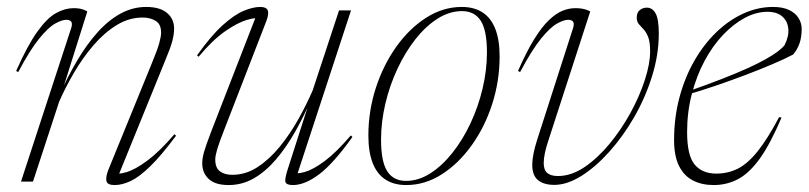

<svg xmlns="http://www.w3.org/2000/svg" viewBox="-20 -523 2329 553"><path d="M32.5 -315.5 26.5 -318.5Q59.5 -393 87.8 -432.2Q116 -471.5 141.8 -485.5Q167.5 -499.5 191.5 -499.5Q200.5 -499.5 207.5 -498.5Q214.5 -497.5 220.5 -495.2Q226.5 -493 231.5 -490L158 -257L148.5 -242.5Q173.5 -300 201.8 -347.8Q230 -395.5 261.2 -430.2Q292.5 -465 327.5 -484Q362.5 -503 401 -503Q440.5 -503 461 -485.8Q481.5 -468.5 481.5 -440.5Q481.5 -424.5 476.2 -404.5Q471 -384.5 454.5 -345.5L316 -5L303.5 -24Q318 -19.5 343.8 -27Q369.5 -34.5 404.5 -60.5Q439.5 -86.5 482.5 -136.5L487 -132Q445 -75.5 413.2 -44.5Q381.5 -13.5 356.8 -1.8Q332 10 310 10Q289 10 286.5 -1.8Q284 -13.5 292.5 -35L417 -340Q433 -378.5 438.5 -398.2Q444 -418 444 -429Q444 -453.5 428.2 -463Q412.5 -472.5 391 -472.5Q351 -472.5 315.2 -450.2Q279.5 -428 248.5 -391.8Q217.5 -355.5 192.8 -313Q168 -270.5 150.5 -230.5L75 0H40.5L185.5 -443.5Q189 -456 184.8 -461Q180.5 -466 171 -466Q158.5 -466 139 -455.2Q119.5 -444.5 93 -412Q66.5 -379.5 32.5 -315.5Z M809.5 -38 873 -236 882.5 -250.5Q858 -193 831 -145.2Q804 -97.5 774 -62.8Q744 -28 710.5 -9Q677 10 638.5 10Q600 10 581.2 -7.5Q562.5 -25 562.5 -52.5Q562.5 -67.5 567.8 -85.8Q573 -104 587.5 -142L722 -488L734.5 -469Q719.5 -474 692 -466Q664.5 -458 628.2 -432.8Q592 -407.5 552 -359.5L547.5 -363.5Q588.5 -421 622 -451Q655.5 -481 682.2 -492Q709 -503 729.5 -503Q747.5 -503 751.2 -493Q755 -483 747 -462L625.5 -148.5Q611 -111.5 605.5 -92.8Q600 -74 600 -63.5Q600 -39.5 613.5 -29.5Q627 -19.5 649 -19.5Q688 -19.5 722.2 -42Q756.5 -64.5 786 -100.8Q815.5 -137 839.2 -179.5Q863 -222 880.5 -262.5L956.5 -493H991L831 -5L817.5 -25Q834.5 -21 858.2 -27.8Q882 -34.5 915 -59Q948 -83.5 990.5 -133L995 -128.5Q940.5 -52 899.2 -21Q858 10 823.5 10Q805 10 802.2 1.2Q799.5 -7.5 809.5 -38Z M1310 -503Q1346 -503 1370.2 -487Q1394.5 -471 1406.8 -439.2Q1419 -407.5 1419 -360.5Q1419 -289.5 1397.5 -223Q1376 -156.5 1338.2 -104Q1300.5 -51.5 1252.2 -20.8Q1204 10 1150 10Q1114.5 10 1090 -6Q1065.5 -22 1053.2 -54Q1041 -86 1041 -132.5Q1041 -203.5 1062.5 -269.8Q1084 -336 1121.5 -388.5Q1159 -441 1207.5 -472Q1256 -503 1310 -503ZM1149.5 -2Q1185.5 -2 1219.5 -23.8Q1253.5 -45.5 1283.2 -83Q1313 -120.5 1335.2 -168Q1357.5 -215.5 1370 -268.2Q1382.5 -321 1382.5 -372.5Q1382.5 -435 1364.8 -463Q1347 -491 1310.5 -491Q1274.5 -491 1240.2 -469.2Q1206 -447.5 1176.5 -410Q1147 -372.5 1124.8 -325Q1102.5 -277.5 1090 -224.8Q1077.5 -172 1077.5 -120.5Q1077.5 -58 1095.2 -30Q1113 -2 1149.5 -2Z M1877.5 -426.5Q1877.5 -366 1858.2 -304Q1839 -242 1806.8 -186Q1774.5 -130 1734.8 -85.8Q1695 -41.5 1654 -16Q1613 9.5 1576.5 9.5Q1546.5 9.5 1529.8 -4Q1513 -17.5 1513 -48.5Q1513 -76 1527 -120L1631 -443.5Q1634.5 -456 1630.2 -461Q1626 -466 1616.5 -466Q1604 -466 1584.5 -455.2Q1565 -444.5 1538.5 -412Q1512 -379.5 1478 -315.5L1472 -318.5Q1496.5 -374.5 1518.5 -410Q1540.5 -445.5 1561 -465Q1581.5 -484.5 1600.2 -492Q1619 -499.5 1637 -499.5Q1646 -499.5 1653.5 -498.5Q1661 -497.5 1668 -495.2Q1675 -493 1680 -490L1559.5 -118.5Q1552.5 -97.5 1549.2 -81.5Q1546 -65.5 1546 -53.5Q1546 -33.5 1556.2 -24.8Q1566.5 -16 1587 -16Q1625 -16 1662.8 -41.2Q1700.5 -66.5 1734.8 -107.8Q1769 -149 1795.5 -197.2Q1822 -245.5 1837.2 -292.5Q1852.5 -339.5 1852.5 -375Q1852.5 -402 1846.8 -416.5Q1841 -431 1833.2 -439Q1825.5 -447 1819.8 -453.8Q1814 -460.5 1814 -472.5Q1814 -486.5 1822.5 -493.8Q1831 -501 1843 -501Q1859 -501 1868.2 -484.5Q1877.5 -468 1877.5 -426.5Z M2190.5 -489Q2158 -489 2125.2 -471.5Q2092.5 -454 2062.5 -422.5Q2032.5 -391 2009.2 -347.5Q1986 -304 1972.5 -252Q1959 -200 1959 -143Q1959 -75 1980.8 -49Q2002.5 -23 2043 -23Q2076.5 -23 2105 -37.2Q2133.5 -51.5 2162 -87Q2190.5 -122.5 2224 -185.5L2231 -184.5Q2199 -109 2168.8 -66.8Q2138.5 -24.5 2106 -7.2Q2073.5 10 2035.5 10Q2001.5 10 1975.8 -3.2Q1950 -16.5 1935.8 -45Q1921.5 -73.5 1921.5 -119.5Q1921.5 -184.5 1937 -242.5Q1952.5 -300.5 1980 -348.2Q2007.5 -396 2043.8 -430.8Q2080 -465.5 2121.5 -484.2Q2163 -503 2206.5 -503Q2234.5 -503 2252.8 -494.2Q2271 -485.5 2280 -471Q2289 -456.5 2289 -440Q2289 -416.5 2283 -398.8Q2277 -381 2264.5 -366Q2240 -353 2204 -337.8Q2168 -322.5 2125.8 -306.5Q2083.5 -290.5 2040.8 -276Q1998 -261.5 1960.5 -250.5L1959.5 -259Q2015 -278.5 2057.5 -295Q2100 -311.5 2131 -325.5Q2162 -339.5 2183.5 -351.5Q2205 -363.5 2218.5 -373.5Q2232 -383.5 2239.5 -392.5Q2252.5 -418 2250.5 -440Q2248.5 -462 2233.2 -475.5Q2218 -489 2190.5 -489Z"/></svg>

Font: Newsreader 60pt ExtraLight
Style: Italic
Weight: 250
Italic angle: -17°
Designer: Hugues Gentile
Foundry: Production Type
Version: Version 1.003